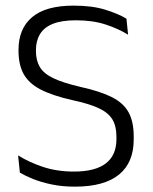

<svg xmlns="http://www.w3.org/2000/svg" viewBox="-20 -670 557 700"><path d="M253 10.5Q207 10.5 168.8 2.5Q130.5 -5.5 101.2 -17.2Q72 -29 52.5 -40.5L46 -103.5Q83.5 -79.5 135.2 -62Q187 -44.5 249.5 -44.5Q327 -44.5 365.8 -74.2Q404.5 -104 404.5 -162.5V-172Q404.5 -210.5 389.5 -235Q374.5 -259.5 339.5 -275.8Q304.5 -292 243.5 -305Q170.5 -321.5 127.5 -344Q84.5 -366.5 66 -400.5Q47.5 -434.5 47.5 -484.5V-488.5Q47.5 -565.5 97.2 -607.5Q147 -649.5 248.5 -649.5Q316.5 -649.5 364.2 -634.5Q412 -619.5 441 -602L447 -543.5Q412.5 -565 365.5 -580.5Q318.5 -596 256.5 -596Q204.5 -596 172.5 -583Q140.5 -570 125.8 -545.5Q111 -521 111 -487V-484.5Q111 -450 125 -426Q139 -402 174.2 -385Q209.5 -368 274 -353Q346 -337 388 -315.8Q430 -294.5 448.8 -260.5Q467.5 -226.5 467.5 -172.5V-161.5Q467.5 -77 413.5 -33.2Q359.5 10.5 253 10.5Z"/></svg>

Font: Anek Odia Medium Light
Style: Regular
Weight: 300
Version: Version 1.003